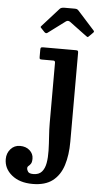

<svg xmlns="http://www.w3.org/2000/svg" viewBox="-183 -794 572 1093"><g transform="rotate(5 103.0 -247.5)"><path d="M103 -450H38Q28.5 -450 26 -452.2Q23.5 -454.5 23.5 -464V-504.5Q23.5 -514.5 26.2 -517.2Q29 -520 39 -520H225.5Q234 -520 236.8 -517.5Q239.5 -515 239.5 -506V2Q239.5 78.5 221 136.8Q202.5 195 160.2 227.5Q118 260 46 260Q-28 260 -73 223.2Q-118 186.5 -118 132Q-118 98.5 -96.8 74.5Q-75.5 50.5 -43 50.5Q-9 50.5 12.2 69.8Q33.5 89 33.5 116.5Q33.5 137 27.2 146Q21 155 14.5 160Q8 165 8 174Q8 182.5 15 193Q22 203.5 45.5 203.5Q77.5 203.5 94 184.5Q110.5 165.5 116 133.8Q121.5 102 120.5 63Q119.5 24 116.5 -16.8Q113.5 -57.5 113.5 -94V-438.5Q113.5 -450 103 -450ZM38 -607.5 20 -626.5Q14.5 -632 14.2 -634Q14 -636 19.5 -642L113.5 -746.5Q121 -755 140 -755H197.5Q207.5 -755 211.8 -753Q216 -751 220.5 -746.5L316.5 -640Q322 -634.5 315.5 -628L293 -605.5Q287.5 -600 285.5 -600.2Q283.5 -600.5 277 -605L179.5 -677.5Q166.5 -687 154.5 -678L56 -604.5Q47.5 -598 38 -607.5Z"/></g></svg>

Font: Besley SemiBold
Style: Regular
Weight: 600
Designer: Owen Earl
Foundry: indestructible type*
Version: Version 2.001; ttfautohint (v1.8.3)